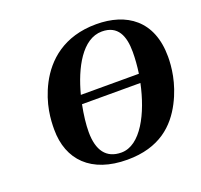

<svg xmlns="http://www.w3.org/2000/svg" viewBox="-125 -848 1053 1004"><g transform="rotate(-20 401.5 -346.0)"><path d="M113 -264C113 -95 219 15 420 15C600 15 691 -74 744 -176C795 -274 803 -366 803 -419C803 -621 675 -707 507 -707C326 -707 224 -611 170 -508C117 -406 113 -316 113 -264ZM278 -190C278 -232 284 -284 295 -339H620C587 -182 511 -31 403 -31C319 -31 278 -88 278 -190ZM306 -387C342 -525 413 -661 522 -661C611 -661 638 -594 638 -506C638 -469 635 -428 629 -387Z"/></g></svg>

Font: Heuristica
Style: Bold Italic
Weight: 700
Italic angle: -13°
Version: Version 1.0.1